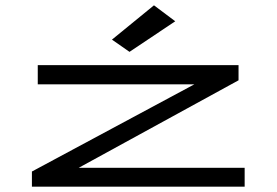

<svg xmlns="http://www.w3.org/2000/svg" viewBox="-20 -702 1040 722"><path d="M467 -507 639 -622 559 -682 401 -553ZM100 0H900V-71H276L877 -400V-457H122V-385H711L100 -57Z"/></svg>

Font: Inconsolata UltraExpanded
Style: Regular
Weight: 400
Width: 9
Monospace: yes
Designer: Raph Levien, Cyreal, Brenton Simpson
Foundry: Raph Levien, Cyreal, Google
Version: Version 3.100